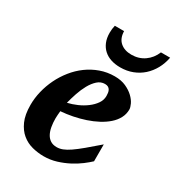

<svg xmlns="http://www.w3.org/2000/svg" viewBox="-175 -820 858 938"><g transform="rotate(30 254.5 -351.0)"><path d="M333 -396Q333 -404.8 331.8 -413.3Q330.6 -421.9 326.9 -428.7Q323.2 -435.5 316.2 -439.7Q309.1 -443.8 297.9 -443.8Q274.4 -443.8 256.1 -427.2Q237.8 -410.6 223.6 -385Q209.5 -359.4 199.2 -328.9Q189 -298.3 182.1 -271Q208 -276.9 234.9 -288.6Q261.7 -300.3 283.4 -316.7Q305.2 -333 319.1 -353Q333 -373 333 -396ZM462.9 -395Q462.9 -368.7 450.9 -346.2Q439 -323.7 418 -305.2Q397 -286.6 368.9 -271.7Q340.8 -256.8 308.8 -246.1Q276.9 -235.4 242.4 -228.5Q208 -221.7 174.8 -219.2Q173.8 -210 172.9 -198.2Q171.9 -186.5 171.9 -178.2Q171.9 -152.3 175.8 -130.4Q179.7 -108.4 188.5 -92.3Q197.3 -76.2 211.7 -67.1Q226.1 -58.1 247.1 -58.1Q263.2 -58.1 279.8 -64.5Q296.4 -70.8 318.4 -85.7Q340.3 -100.6 369.6 -125Q398.9 -149.4 439.9 -185.1V-89.8Q425.3 -75.7 401.9 -57.9Q378.4 -40 348.6 -24.4Q318.8 -8.8 284.7 1.7Q250.5 12.2 213.9 12.2Q181.2 12.2 148.9 3.9Q116.7 -4.4 91.1 -25.4Q65.4 -46.4 49.3 -82.3Q33.2 -118.2 33.2 -173.8Q33.2 -211.9 42.7 -251Q52.2 -290 69.8 -326.2Q87.4 -362.3 112.8 -394Q138.2 -425.8 170.2 -449.2Q202.1 -472.7 240.2 -486.3Q278.3 -500 320.8 -500Q357.4 -500 384.3 -487.8Q411.1 -475.6 428.7 -458.7Q446.3 -441.9 454.6 -424.1Q462.9 -406.2 462.9 -395ZM508.8 -713.9Q502 -678.2 485.6 -648.4Q469.2 -618.7 445.1 -596.9Q420.9 -575.2 389.4 -563Q357.9 -550.8 320.8 -550.8Q291.5 -550.8 267.8 -558.6Q244.1 -566.4 227.3 -581.8Q210.4 -597.2 201.2 -619.6Q191.9 -642.1 191.9 -671.9Q191.9 -682.6 193.1 -693.1Q194.3 -703.6 196.8 -713.9H249Q250 -673.3 273.9 -652.6Q297.9 -631.8 336.9 -631.8Q378.4 -631.8 409.9 -653.8Q441.4 -675.8 457 -713.9Z"/></g></svg>

Font: Charis SIL Viet
Style: Bold Italic
Weight: 700
Italic angle: -11°
Foundry: SIL International
Version: Version 5.000